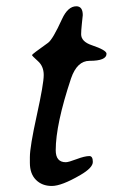

<svg xmlns="http://www.w3.org/2000/svg" viewBox="-20 -600 375 624"><path d="M77.1 -70.8V-89.4Q77.1 -123 99.6 -225.3Q122.1 -327.6 122.1 -356.2Q122.1 -384.8 103 -401.6Q84 -418.5 84 -421.1Q84 -423.8 136.2 -460.9Q151.4 -471.7 181.6 -538.1Q200.7 -579.6 228 -579.6Q249 -579.6 249 -550.8L246.1 -523.4Q243.7 -500 243.7 -488.8Q243.7 -464.8 278.3 -453.1Q326.2 -437 326.2 -425.3Q326.2 -402.3 271 -402.3Q230.5 -402.3 210.9 -345.2Q161.1 -195.8 161.1 -111.8Q161.1 -72.8 193.8 -72.8Q202.6 -72.8 229 -82.8Q255.4 -92.8 270.5 -92.8Q281.7 -92.8 281.7 -73.7Q281.7 -54.7 241.2 -31.2Q180.2 4.4 148.4 4.4Q116.7 4.4 96.9 -15.4Q77.1 -35.2 77.1 -70.8Z"/></svg>

Font: Averia Serif Libre Light
Style: Italic
Weight: 300
Italic angle: -8.5°
Version: Version 1.002